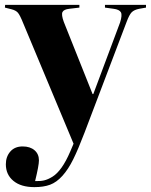

<svg xmlns="http://www.w3.org/2000/svg" viewBox="-25 -538 619 788"><path d="M116.2 230Q61 230 30 204.3Q-1 178.7 -1 136.2Q-1 105 17.3 84Q35.6 63 67.9 63Q98.6 63 116.7 78.6Q134.8 94.2 134.8 120.1Q134.8 141.1 119.1 205.1Q139.6 206.1 155.8 202.4Q171.9 198.7 190.7 187Q209.5 175.3 227.8 149.7Q246.1 124 263.2 84L276.9 51.8L69.8 -443.8Q57.1 -475.6 48.6 -485.6Q40 -495.6 22 -500L-4.9 -506.8L-3.9 -518.1H300.8V-506.8L259.8 -502Q236.8 -499.5 231.4 -488.5Q226.1 -477.5 236.8 -448.2L355 -151.9H357.9L467.8 -445.8Q477.5 -476.1 471.2 -487.5Q464.8 -499 440.9 -502L405.8 -506.8V-518.1H574.2V-506.8L546.9 -502Q525.9 -498 515.6 -487.8Q505.4 -477.5 494.1 -446.8L321.8 6.8Q295.9 74.7 275.6 115.7Q255.4 156.7 231.2 183.6Q207 210.4 180.4 220.2Q153.8 230 116.2 230Z"/></svg>

Font: Display Regular
Style: Bold
Weight: 700
Designer: Latin by Veronika Burian and Jose Scaglione. Greek by Irene Vlachou. Cyrillic by Vera Evstafieva.
Foundry: TypeTogether
Version: Version 3.002